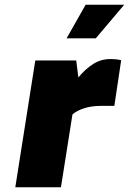

<svg xmlns="http://www.w3.org/2000/svg" viewBox="-20 -796 548 816"><path d="M130 -539H304L313 -467Q343 -503 376 -524Q409 -545 449 -545Q476 -545 495 -540L466 -346H408Q369 -346 338 -336Q307 -326 288 -310L239 0H45ZM344 -776H508L387 -633H263Z"/></svg>

Font: Exo Black
Style: Italic
Weight: 900
Italic angle: -9°
Designer: Natanael Gama
Foundry: Natanael Gama
Version: Version 1.500; ttfautohint (v1.6)